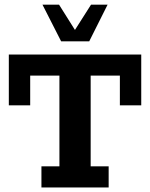

<svg xmlns="http://www.w3.org/2000/svg" viewBox="-20 -822 658 842"><path d="M161.7 0V-92.6H240.6V-490.4H112.4V-360H18.7V-583H599.4V-360H505.7V-490.4H377.6V-92.6H456.5V0ZM248.1 -640.8 166.3 -801.5H239L308.7 -690.7L379.2 -801.5H451.8L371.3 -640.8Z"/></svg>

Font: Rokkitt SemiBold
Style: Regular
Weight: 600
Designer: Vernon Adams
Foundry: Vernon Adams
Version: Version 3.103